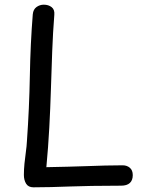

<svg xmlns="http://www.w3.org/2000/svg" viewBox="-20 -795 620 820"><path d="M120 -734Q122 -755 136 -765Q150 -775 167 -775Q187 -775 200.5 -764.5Q214 -754 212 -732Q206 -656 203 -576.5Q200 -497 197.5 -415Q195 -333 190.5 -249.5Q186 -166 178 -81Q226 -82 269 -83Q312 -84 351.5 -85.5Q391 -87 428.5 -88Q466 -89 504 -89Q522 -89 534.5 -78.5Q547 -68 547 -47Q547 -25 534.5 -13.5Q522 -2 497 -2Q426 -2 372.5 -1Q319 0 277 1.5Q235 3 198.5 4Q162 5 123 5Q101 5 91.5 -10.5Q82 -26 82 -48Q82 -71 84.5 -96.5Q87 -122 90.5 -146.5Q94 -171 95 -192Q105 -333 107.5 -471.5Q110 -610 120 -734Z"/></svg>

Font: Playpen Sans Deva
Style: Regular
Weight: 400
Designer: Pooja Saxena, Gunjan Panchal, Laura Meseguer, Veronika Burian, José Scaglione
Foundry: TypeTogether
Version: Version 2.000